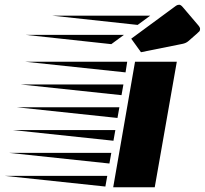

<svg xmlns="http://www.w3.org/2000/svg" viewBox="-273 -789 863 809"><path d="M204 0 296 -529H472L379 0ZM171 -3 -253 -48H179ZM205 -196 -219 -241H213ZM222 -292 -202 -337H230ZM239 -388 -185 -433H247ZM256 -484 -168 -529H263ZM188 -100 -236 -145H196ZM469 -765Q475 -769 482 -769Q489 -769 498 -758L561 -684Q570 -674 570 -667.5Q570 -661 567.5 -657.5Q565 -654 521 -616Q511 -607 495 -604L321 -569L280 -626ZM307 -684 -53 -723H360ZM196 -603 -164 -642H249Z"/></svg>

Font: Faster One
Style: Regular
Weight: 400
Designer: Eduardo Rodriguez Tunni
Foundry: Eduardo Rodriguez Tunni
Version: Version 1.002